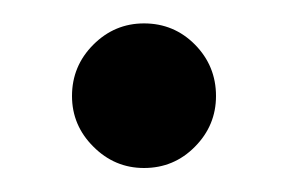

<svg xmlns="http://www.w3.org/2000/svg" viewBox="-20 -480 238 160"><path d="M40 -400Q40 -425 57.8 -442.8Q75.5 -460.5 100 -460.5Q125 -460.5 142.5 -442.8Q160 -425 160 -400Q160 -375.5 142.5 -357.8Q125 -340 100 -340Q75.5 -340 57.8 -357.8Q40 -375.5 40 -400Z"/></svg>

Font: Bodoni* 72pt
Style: Regular
Weight: 400
Version: Version 2.3